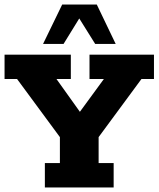

<svg xmlns="http://www.w3.org/2000/svg" viewBox="-20 -823 696 843"><path d="M177 0V-107H243V-221L55 -476H0V-583H291V-476H228L353 -301H308L436 -476H373V-583H656V-476H601L413 -221V-107H479V0ZM169 -630 253 -803H405L488 -630H398L328 -742L259 -630Z"/></svg>

Font: Rokkitt ExtraBold
Style: Regular
Weight: 800
Version: Version 3.103